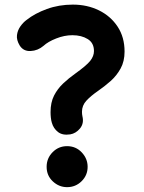

<svg xmlns="http://www.w3.org/2000/svg" viewBox="-20 -749 609 812"><path d="M63 -557.1Q49.3 -580.1 51.8 -600.3Q54.2 -620.6 66.2 -637.5Q78.1 -654.3 92.8 -665Q127.4 -692.4 178.2 -710.9Q229 -729.5 288.1 -729.5Q349.1 -729.5 398.7 -705.1Q448.2 -680.7 477.5 -636.2Q506.8 -591.8 506.8 -530.8Q506.8 -489.7 490.2 -459.5Q473.6 -429.2 447.8 -406.2Q421.9 -383.3 393.6 -363.8Q363.3 -342.8 345 -322.8Q326.7 -302.7 326.7 -276.4Q326.7 -265.6 328.6 -257.3Q335.9 -227.1 318.4 -205.8Q300.8 -184.6 276.9 -180.7Q244.6 -175.8 225.3 -190.7Q206.1 -205.6 199.2 -230Q196.3 -239.7 195.1 -251.2Q193.8 -262.7 193.8 -274.9Q193.8 -315.9 208.7 -345Q223.6 -374 247.3 -396.2Q271 -418.5 297.9 -437.5Q345.7 -471.7 361.6 -491.7Q377.4 -511.7 377.4 -533.2Q377.4 -567.4 351.1 -583.7Q324.7 -600.1 286.1 -600.1Q252.4 -600.1 217.8 -586.4Q183.1 -572.8 164.1 -555.2Q140.1 -534.7 109.4 -533.2Q78.6 -531.7 63 -557.1ZM350.6 -43.5Q350.6 -7.8 325.2 17.3Q299.8 42.5 263.7 42.5Q229.5 42.5 203.4 18.1Q177.2 -6.3 177.2 -43.5Q177.2 -79.6 202.4 -105.2Q227.5 -130.9 263.7 -130.9Q300.8 -130.9 325.7 -104.5Q350.6 -78.1 350.6 -43.5Z"/></svg>

Font: Mikhak-DS1-FD Bold
Style: Bold
Weight: 700
Designer: Amin Abedi
Version: Version 3.2